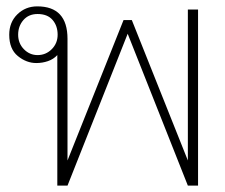

<svg xmlns="http://www.w3.org/2000/svg" viewBox="-20 -583 708 603"><path d="M160 -410Q148 -397 130.5 -391Q113 -385 94 -385Q63 -385 36 -407Q9 -429 9 -474Q9 -513 34.5 -538Q60 -563 97 -563Q192 -563 192 -461V-79L368 -520H394L570 -79V-553H602V0H570L381 -477L192 0H160ZM161 -474Q161 -502 145 -520.5Q129 -539 98 -539Q70 -539 53.5 -520Q37 -501 37 -474Q37 -447 55 -428.5Q73 -410 98 -410Q124 -410 142.5 -428.5Q161 -447 161 -474Z"/></svg>

Font: Taviraj Thin
Style: Regular
Weight: 100
Designer: Katatrad Team
Foundry: CadsonDemak
Version: Version 1.030